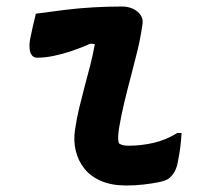

<svg xmlns="http://www.w3.org/2000/svg" viewBox="-20 -563 640 589"><path d="M90 -521Q133 -527 177.5 -532.5Q222 -538 266.5 -540.5Q311 -543 354 -543Q373 -543 388 -536Q403 -529 411.5 -516.5Q420 -504 417 -488Q411 -446 401.5 -407Q392 -368 381.5 -328.5Q371 -289 361.5 -249.5Q352 -210 345 -169Q343 -155 342.5 -143.5Q342 -132 345 -123Q351 -119 358 -117.5Q365 -116 375 -116Q412 -116 450 -124.5Q488 -133 524 -155H537Q536 -136 533.5 -114.5Q531 -93 526 -69Q523 -49 515 -35.5Q507 -22 496 -14Q486 -8 466.5 -4Q447 0 421 3Q395 6 367 6Q323 6 291 -7.5Q259 -21 239.5 -45Q220 -69 212.5 -100Q205 -131 210 -164Q215 -199 223 -232Q231 -265 239.5 -297Q248 -329 256.5 -361.5Q265 -394 271 -428L257 -429Q228 -416 199.5 -406.5Q171 -397 144.5 -391.5Q118 -386 94 -386Q80 -386 74 -400Q68 -414 72 -441Q76 -461 80.5 -481Q85 -501 90 -521Z"/></svg>

Font: Rec Mono Semicasual
Style: Bold Italic
Weight: 700
Italic angle: -10°
Version: Version 1.085; ttfautohint (v1.8.4.7-5d5b)